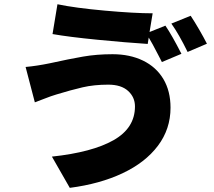

<svg xmlns="http://www.w3.org/2000/svg" viewBox="-20 -822 1017 912"><path d="M494.1 -419.9Q426.8 -419.9 372.1 -407.2Q317.4 -394.5 247.1 -373Q223.6 -366.2 189 -352.5Q154.3 -338.9 145.5 -335.9L101.6 -503.9Q155.3 -508.8 216.8 -521.5Q309.6 -542 374.5 -553.2Q439.5 -564.5 514.6 -564.5Q596.7 -564.5 659.2 -534.2Q721.7 -503.9 755.9 -446.8Q790 -389.6 790 -310.5Q790 -209 730 -129.4Q669.9 -49.8 562 1Q454.1 51.8 311.5 70.3L226.6 -78.1Q418 -98.6 519.5 -156.2Q621.1 -213.9 621.1 -316.4Q621.1 -360.4 588.4 -390.1Q555.7 -419.9 494.1 -419.9ZM252.9 -801.8Q336.9 -784.2 478 -771.5Q619.1 -758.8 705.1 -758.8L690.4 -669.9L765.6 -700.2Q796.9 -654.3 841.8 -566.4L749 -527.3L733.4 -557.6Q700.2 -622.1 686.5 -643.6L681.6 -613.3Q576.2 -620.1 441.9 -633.3Q307.6 -646.5 229.5 -660.2ZM885.7 -747.1Q903.3 -720.7 926.3 -681.2Q949.2 -641.6 962.9 -614.3L871.1 -575.2Q830.1 -659.2 793.9 -710Z"/></svg>

Font: Min Sans Black
Style: Regular
Weight: 900
Designer: Jinseong-Kim, NotoSansCJK, Nunito
Foundry: Jinseong-Kim
Version: Version 1.000